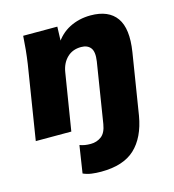

<svg xmlns="http://www.w3.org/2000/svg" viewBox="-110 -611 843 929"><g transform="rotate(-15 311.5 -147.0)"><path d="M15 0 74 -370Q79 -404 82.5 -439Q86 -474 88 -508H259L256 -420H244Q274 -470 322 -494.5Q370 -519 428 -519Q518 -519 557 -464Q596 -409 578 -295L529 11Q511 116 452.5 170.5Q394 225 283 225Q258 225 235.5 222Q213 219 193 210L214 73Q228 78 240.5 80Q253 82 269 82Q299 82 322 65Q345 48 352 5L400 -296Q407 -343 391.5 -363Q376 -383 344 -383Q301 -383 273.5 -356Q246 -329 239 -285L193 0Z"/></g></svg>

Font: Mulish ExtraLight Black
Style: Italic
Weight: 900
Italic angle: -9°
Version: Version 3.603